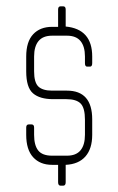

<svg xmlns="http://www.w3.org/2000/svg" viewBox="-20 -521 375 608"><path d="M188 1V56Q188 67 180 67H172Q164 67 164 56V1H145Q107 1 85 -23Q63 -47 63 -94V-117Q63 -127 71 -127H80Q88 -127 88 -117V-94Q88 -61 101 -44.5Q114 -28 145 -28H192Q221 -28 235 -45Q249 -62 249 -94V-142Q249 -179 235.5 -193Q222 -207 190 -207H148Q106 -207 84.5 -225.5Q63 -244 63 -295V-342Q63 -389 85 -412.5Q107 -436 145 -436H164V-491Q164 -501 172 -501H180Q188 -501 188 -491V-437Q272 -429 272 -342V-321Q272 -310 265 -310H256Q249 -310 249 -321V-342Q249 -374 235 -391Q221 -408 192 -408H145Q116 -408 102 -391Q88 -374 88 -342V-295Q88 -260 101.5 -247Q115 -234 145 -234H192Q272 -234 272 -143V-94Q272 -50 250.5 -25.5Q229 -1 188 1Z"/></svg>

Font: Chathura Light
Style: Regular
Weight: 300
Designer: Appaji Ambarisha Darbha
Foundry: Aditya Fonts
Version: Version 1.002 2016